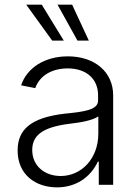

<svg xmlns="http://www.w3.org/2000/svg" viewBox="-20 -797 592 828"><path d="M226 11C307 11 370 -32 402 -100H406V0H468V-386C468 -486 389 -554 273 -554C172 -554 96 -504 71 -429L132 -417C151 -471 204 -502 272 -502C352 -502 403 -457 403 -386V-363C403 -323 342 -315 261 -307C111 -290 56 -237 56 -148C56 -44 133 11 226 11ZM93 -777 205 -622H255L160 -777ZM119 -150C119 -211 160 -248 278 -263C331 -269 379 -278 404 -295V-221C404 -113 331 -38 242 -38C172 -38 119 -82 119 -150ZM228 -777 314 -622H363L291 -777Z"/></svg>

Font: Wafeq Light
Style: Regular
Weight: 300
Designer: Rasmus Andersson & Azza Alameddine
Foundry: Google & TypeTogether
Version: Version 3.000;January 28, 2025;FontCreator 15.0.0.3014 64-bi